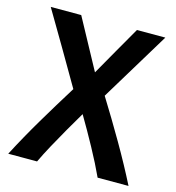

<svg xmlns="http://www.w3.org/2000/svg" viewBox="-105 -786 809 882"><g transform="rotate(15 299.5 -345.0)"><path d="M586 6Q541 -83 486.5 -177Q432 -271 373 -366L573 -696H438Q403 -635 368 -574Q333 -513 298 -451H306L173 -696H28Q76 -615 127 -528Q178 -441 226 -358Q170 -268 116 -177Q62 -86 14 6H151Q169 -32 193.5 -77Q218 -122 245 -169Q272 -216 297 -258Q335 -194 373.5 -123.5Q412 -53 439 6Z"/></g></svg>

Font: Repo DemiBold
Style: Regular
Weight: 600
Designer: Stefan Peev
Foundry: Context Ltd
Version: Version 1.502